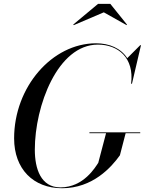

<svg xmlns="http://www.w3.org/2000/svg" viewBox="-20 -990 769 1020"><path d="M531.5 -924.5 652.5 -856.5 654.5 -859.5 566 -969.5H501L369 -859.5L372 -856.5ZM455 -287V-282.5H543.5L502 -125C487 -103 425 5.5 301 5.5C197 5.5 165 -93 165 -195C165 -427 286 -753 500 -753C606 -753 694 -684.5 676.5 -545H681L729 -750H725L656 -681C622.5 -733.5 561.5 -760 490 -760C257 -760 55 -528 55 -255C55 -92 157 10 310 10C473 10 572 -102 617 -165L647.5 -282.5H725V-287Z"/></svg>

Font: Bodoni* 36pt
Style: Italic
Weight: 400
Italic angle: -13°
Version: Version 2.3